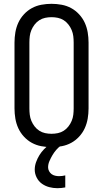

<svg xmlns="http://www.w3.org/2000/svg" viewBox="-20 -763 540 1006"><path d="M250 8Q223 8 196.5 3Q170 -2 147 -14.5Q124 -27 105.5 -47Q87 -67 76 -91Q65 -115 60.5 -141.5Q56 -168 56 -195V-540Q56 -567 60.5 -593.5Q65 -620 76 -644Q87 -668 105.5 -688Q124 -708 147 -720.5Q170 -733 196.5 -738Q223 -743 250 -743Q277 -743 303.5 -738Q330 -733 353 -720.5Q376 -708 394.5 -688Q413 -668 424 -644Q435 -620 439.5 -593.5Q444 -567 444 -540V-195Q444 -168 439.5 -141.5Q435 -115 424 -91Q413 -67 394.5 -47Q376 -27 353 -14.5Q330 -2 303.5 3Q277 8 250 8ZM250 -62Q267 -62 283.5 -65.5Q300 -69 314 -78Q328 -87 338.5 -100.5Q349 -114 355.5 -129.5Q362 -145 364 -161.5Q366 -178 366 -195V-540Q366 -557 364 -573.5Q362 -590 355.5 -605.5Q349 -621 338.5 -634.5Q328 -648 314 -657Q300 -666 283.5 -669.5Q267 -673 250 -673Q233 -673 216.5 -669.5Q200 -666 186 -657Q172 -648 161.5 -634.5Q151 -621 144.5 -605.5Q138 -590 136 -573.5Q134 -557 134 -540V-195Q134 -178 136 -161.5Q138 -145 144.5 -129.5Q151 -114 161.5 -100.5Q172 -87 186 -78Q200 -69 216.5 -65.5Q233 -62 250 -62ZM280 223Q259 223 238 217.5Q217 212 199.5 199.5Q182 187 172 167Q162 147 162 126Q162 106 169 86.5Q176 67 186.5 50Q197 33 211 18.5Q225 4 242 -8H299V0Q285 10 274 23Q263 36 254.5 50.5Q246 65 239 81Q232 97 232 114Q232 124 237 133.5Q242 143 250 149Q258 155 268.5 157.5Q279 160 289 160Q297 160 305.5 159Q314 158 322 156V219Q311 221 301 222Q291 223 280 223Z"/></svg>

Font: HulyMono
Style: Regular
Weight: 400
Monospace: yes
Designer: Belleve Invis
Foundry: Belleve Invis
Version: Version 33.2.5; ttfautohint (v1.8.4)